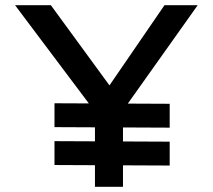

<svg xmlns="http://www.w3.org/2000/svg" viewBox="-20 -720 820 740"><path d="M346 0V-335L358 -274L38 -700H176L415 -373L391 -375L614 -700H742L443 -279L454 -343V0ZM190 -84V-176L634 -174V-82ZM190 -230V-322L634 -320V-228Z"/></svg>

Font: Lexend Exa
Style: Regular
Weight: 400
Designer: Bonnie Shaver-Troup, Thomas Jockin
Foundry: Lexend
Version: Version 1.007